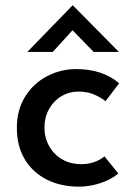

<svg xmlns="http://www.w3.org/2000/svg" viewBox="-20 -687 501 717"><path d="M422 -39Q394 -16 354.5 -3Q315 10 275 10Q206 10 153.5 -17Q101 -44 72 -93Q43 -142 43 -210Q43 -277 74 -326.5Q105 -376 156 -402.5Q207 -429 264 -429Q316 -429 356 -415Q396 -401 425 -376L374 -309Q357 -323 331.5 -334Q306 -345 273 -345Q238 -345 209 -327.5Q180 -310 163 -279.5Q146 -249 146 -210Q146 -173 163.5 -141.5Q181 -110 212 -92Q243 -74 283 -74Q309 -74 331 -81.5Q353 -89 370 -103ZM330 -493 239 -586 268 -593 177 -493H82L251 -667H252L424 -493Z"/></svg>

Font: Josefin Sans Thin Medium
Style: Regular
Weight: 500
Version: Version 2.000